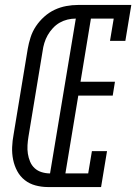

<svg xmlns="http://www.w3.org/2000/svg" viewBox="-20 -755 550 775"><path d="M173 0Q148 0 123.5 -6.5Q99 -13 80 -28Q61 -43 49.5 -64.5Q38 -86 33 -110.5Q28 -135 29 -161Q30 -187 35 -213L92 -558Q96 -581 103.5 -604.5Q111 -628 125 -649Q139 -670 158.5 -687.5Q178 -705 200.5 -715.5Q223 -726 247 -730.5Q271 -735 295 -735H510L486 -590H424L439 -680H347L305 -425H444L435 -369H296L244 -55H336L351 -145H412L388 0ZM182 -55 286 -680Q269 -680 252.5 -676Q236 -672 221 -663.5Q206 -655 193.5 -641.5Q181 -628 172.5 -613Q164 -598 159 -581.5Q154 -565 152 -549L95 -204Q92 -186 91 -168.5Q90 -151 92.5 -134.5Q95 -118 101.5 -102.5Q108 -87 120 -76Q132 -65 148.5 -60Q165 -55 182 -55Z"/></svg>

Font: Iosevka Curly Slab LtObl
Style: Regular
Weight: 300
Italic angle: -9°
Monospace: yes
Designer: Belleve Invis
Foundry: Belleve Invis
Version: Version 11.0.0; ttfautohint (v1.8.3)